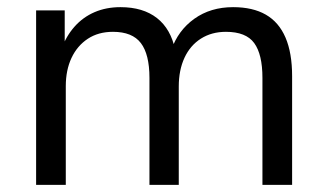

<svg xmlns="http://www.w3.org/2000/svg" viewBox="-20 -517 916 537"><path d="M81 0V-488H161V-380H152Q165 -416 188.5 -442.5Q212 -469 244.5 -483Q277 -497 317 -497Q380 -497 419 -466.5Q458 -436 470 -377H459Q478 -432 523.5 -464.5Q569 -497 632 -497Q687 -497 723.5 -476Q760 -455 778.5 -412Q797 -369 797 -304V0H714V-299Q714 -365 691 -396.5Q668 -428 612 -428Q572 -428 542 -409Q512 -390 496 -355.5Q480 -321 480 -275V0H398V-299Q398 -365 374 -396.5Q350 -428 296 -428Q255 -428 225.5 -408.5Q196 -389 180 -355Q164 -321 164 -276V0Z"/></svg>

Font: Nunito Sans 11pt
Style: Regular
Weight: 400
Version: Version 3.101;gftools[0.9.27]